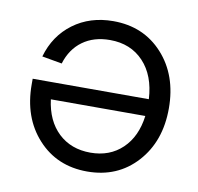

<svg xmlns="http://www.w3.org/2000/svg" viewBox="-64 -577 673 651"><g transform="rotate(10 272.5 -251.0)"><path d="M275.9 7.8Q171.9 7.8 106 -64.5Q40 -136.7 40 -251V-270H439.9Q435.5 -351.1 391.4 -397.9Q347.2 -444.8 275.9 -444.8Q220.2 -444.8 181.9 -417Q143.6 -389.2 127.9 -337.9L59.1 -350.1Q80.1 -423.8 137.9 -466.8Q195.8 -509.8 275.9 -509.8Q380.4 -509.8 446.3 -437.3Q512.2 -364.7 512.2 -251Q512.2 -137.2 446.3 -64.7Q380.4 7.8 275.9 7.8ZM275.9 -57.1Q342.3 -57.1 385.5 -98.4Q428.7 -139.6 438 -211.9H112.8Q122.1 -139.2 165.5 -98.1Q209 -57.1 275.9 -57.1Z"/></g></svg>

Font: LT Superior
Style: Regular
Weight: 400
Designer: Daniel Lyons
Foundry: LyonsType
Version: Version 1.000